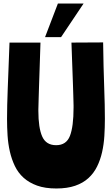

<svg xmlns="http://www.w3.org/2000/svg" viewBox="-20 -1060 637 1091"><path d="M566 -819Q568 -673 572 -566.5Q576 -460 576 -385Q576 -336 573 -287.5Q570 -239 560 -195Q550 -151 531.5 -113.5Q513 -76 482.5 -48Q452 -20 407 -4.5Q362 11 300 11Q236 11 190.5 -5.5Q145 -22 114 -50Q83 -78 64.5 -116.5Q46 -155 36 -199Q26 -243 23 -290Q20 -337 20 -384Q20 -421 21 -463Q22 -505 24 -557Q26 -609 28.5 -673Q31 -737 34 -818H210Q207 -728 205 -665.5Q203 -603 201.5 -561Q200 -519 199.5 -494.5Q199 -470 198.5 -457Q198 -444 198 -438.5Q198 -433 198 -430Q198 -333 220 -284Q242 -235 299 -235Q357 -235 377.5 -288Q398 -341 398 -449Q398 -454 398 -460.5Q398 -467 397.5 -481Q397 -495 396.5 -518.5Q396 -542 394.5 -581.5Q393 -621 391 -678.5Q389 -736 386 -818ZM309 -1040H455L327 -849H236Z"/></svg>

Font: Ranchers
Style: Regular
Weight: 400
Designer: Pablo Impallari, Brenda Gallo
Foundry: Pablo Impallari, Brenda Gallo
Version: Version 1.000; ttfautohint (v0.8) -G 200 -r 50